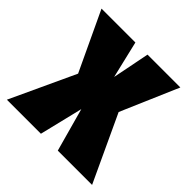

<svg xmlns="http://www.w3.org/2000/svg" viewBox="-165 -657 781 781"><g transform="rotate(45 225.0 -267.0)"><path d="M336.9 -286.1 470.2 0H272.9L221.2 -187L175.8 0H-20L109.9 -279.8L-9.8 -534.2H185.1L223.1 -374L254.9 -534.2H443.8Z"/></g></svg>

Font: Fira Sans Compressed Heavy
Style: Regular
Weight: 900
Width: 1
Designer: Carrois Corporate & Edenspiekermann AG
Foundry: Carrois Corporate GbR & Edenspiekermann AG
Version: Version 4.203;PS 004.203;hotconv 1.0.88;makeotf.lib2.5.64775